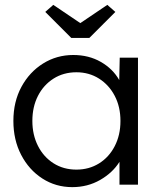

<svg xmlns="http://www.w3.org/2000/svg" viewBox="-20 -759 660 789"><path d="M277 10Q209 10 154 -25.5Q99 -61 67 -122.5Q35 -184 35 -262Q35 -341 68 -402Q101 -463 157 -498Q213 -533 281 -533Q345 -533 394.5 -504.5Q444 -476 470 -430L472 -522H547V0H471V-94Q443 -49 391.5 -19.5Q340 10 277 10ZM294 -62Q346 -62 387 -87.5Q428 -113 451.5 -158.5Q475 -204 475 -262Q475 -320 451.5 -365Q428 -410 387 -436Q346 -462 294 -462Q241 -462 200 -436Q159 -410 136 -365Q113 -320 113 -262Q113 -205 136 -159.5Q159 -114 200 -88Q241 -62 294 -62ZM273 -603 166 -710 199 -739 310 -664 421 -739 454 -710 347 -603Z"/></svg>

Font: Lexend Light
Style: Regular
Weight: 300
Designer: Bonnie Shaver-Troup, Thomas Jockin
Foundry: Lexend
Version: Version 1.007; ttfautohint (v1.8.3)